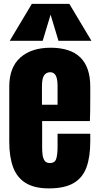

<svg xmlns="http://www.w3.org/2000/svg" viewBox="-20 -994 528 1021"><path d="M240.2 7.8Q162.1 7.8 115.7 -21.5Q69.3 -50.8 49.3 -106Q29.3 -161.1 29.3 -238.8V-533.2Q29.3 -635.3 87.9 -687.7Q146.5 -740.2 249 -740.2Q460 -740.2 460 -533.2V-480Q460 -383.3 458 -350.1H204.1V-208.5Q204.1 -189 206.5 -170.2Q209 -151.4 217.5 -139.2Q226.1 -127 245.1 -127Q272.5 -127 279.3 -150.6Q286.1 -174.3 286.1 -212.4V-282.7H460V-241.2Q460 -159.2 439.7 -103.8Q419.4 -48.3 371.3 -20.3Q323.2 7.8 240.2 7.8ZM203.1 -437H286.1V-535.6Q286.1 -575.2 276.4 -592.5Q266.6 -609.9 247.1 -609.9Q226.1 -609.9 214.6 -593.3Q203.1 -576.7 203.1 -535.6ZM31.7 -776.9 149.4 -973.6H348.6L466.3 -776.9H291L249 -916L207 -776.9Z"/></svg>

Font: Anton SC
Style: Regular
Weight: 400
Designer: Vernon Adams
Foundry: Vernon Adams
Version: Version 2.116; ttfautohint (v1.8.4.7-5d5b)